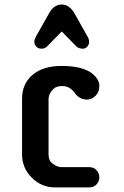

<svg xmlns="http://www.w3.org/2000/svg" viewBox="-20 -818 540 838"><path d="M303.2 -416.5Q282.2 -442.4 252 -442.4Q225.6 -442.4 212.9 -429.7Q191.9 -408.7 191.9 -384.3V-145.5Q191.9 -120.6 204.1 -108.9Q225.6 -88.4 249.5 -88.4H369.6Q398.4 -88.4 410.2 -60.5Q413.6 -52.7 413.6 -43.7Q413.6 -34.7 410.2 -26.6Q406.7 -18.6 400.9 -12.7Q388.2 0 369.6 0H220.7Q161.1 0 118.7 -42.5Q76.2 -85 76.2 -144.5V-386.7Q76.2 -449.7 118.7 -488.3Q165 -530.3 249.5 -530.3Q363.3 -530.3 401.4 -477.5Q413.6 -461.4 413.6 -445.1Q413.6 -428.7 409.2 -418.2Q404.8 -407.7 397 -399.9Q380.4 -383.3 359.4 -383.3Q325.2 -383.3 303.2 -416.5ZM362.8 -657.2Q369.1 -645.5 369.1 -634.8Q369.1 -624 360.8 -614.7Q352.5 -605.5 342.8 -605.5Q323.2 -605.5 313.5 -615.2L249.5 -680.7L185.5 -615.2Q175.8 -605.5 161.1 -605.5Q146.5 -605.5 138.2 -614.7Q129.9 -624 129.9 -634.8Q129.9 -645.5 136.2 -657.2L194.8 -761.2Q215.3 -798.3 250 -798.3Q281.7 -798.3 304.2 -761.2Z"/></svg>

Font: Supermercado
Style: Regular
Weight: 400
Designer: James Grieshaber
Foundry: James Grieshaber
Version: Version 1.002